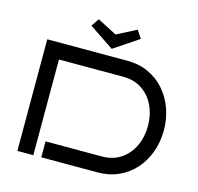

<svg xmlns="http://www.w3.org/2000/svg" viewBox="-124 -1031 1202 1163"><g transform="rotate(15 476.5 -449.0)"><path d="M909 -350Q909 -277 886 -213.5Q863 -150 820.5 -102Q778 -54 718.5 -27Q659 0 587 0H234V-100H587Q656 -100 706 -134Q756 -168 782.5 -224.5Q809 -281 809 -350Q809 -419 782.5 -476Q756 -533 706 -566.5Q656 -600 587 -600H184V0H84V-700H587Q659 -700 718.5 -673Q778 -646 820.5 -597.5Q863 -549 886 -485.5Q909 -422 909 -350ZM354 -898 476 -835 598 -898 631 -849 476 -745 321 -849Z"/></g></svg>

Font: Bruno Ace SC
Style: Regular
Weight: 400
Version: Version 1.100; ttfautohint (v1.8.4.7-5d5b);gftools[0.9.27]